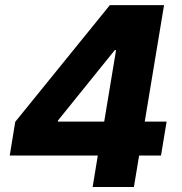

<svg xmlns="http://www.w3.org/2000/svg" viewBox="-20 -748 726 768"><path d="M19 -126 41 -260.7 419.4 -727.5H537.1L506.8 -547.4H439L212.4 -266.6L211.4 -261.7H646.5L624 -126ZM350.6 0 377.9 -167 391.1 -227.1 474.1 -727.5H636.2L515.6 0Z"/></svg>

Font: Inter 17pt ExtraBold
Style: Italic
Weight: 800
Italic angle: -9.3988°
Version: Version 4.001;git-66647c0bb